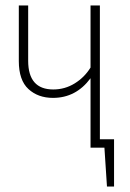

<svg xmlns="http://www.w3.org/2000/svg" viewBox="-20 -540 476 702"><path d="M345.2 -30.8H397V142.1H371.1L361.8 0H311V-253.9Q257.8 -182.1 173.8 -182.1Q119.1 -182.1 84 -214.4Q48.8 -246.6 48.8 -316.9V-520H83V-317.9Q83 -212.9 174.8 -212.9Q217.3 -212.9 253.2 -235.1Q289.1 -257.3 311 -293V-520H345.2Z"/></svg>

Font: Fira Sans Compressed UltraLight
Style: Regular
Weight: 200
Width: 1
Designer: Carrois Corporate & Edenspiekermann AG
Foundry: Carrois Corporate GbR & Edenspiekermann AG
Version: Version 4.203;PS 004.203;hotconv 1.0.88;makeotf.lib2.5.64775